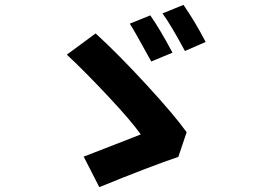

<svg xmlns="http://www.w3.org/2000/svg" viewBox="-20 -782 1040 787"><path d="M596 -719Q636 -662 687 -566L600 -530Q527 -663 512 -685ZM732 -762Q778 -696 823 -610L738 -573Q680 -681 646 -727ZM711 -139Q596 -100 387 -15L323 -140Q360 -154 453.5 -190.5Q547 -227 557 -231Q519 -285 425 -385.5Q331 -486 254 -558L372 -645Q465 -560 580.5 -434.5Q696 -309 745 -240Z"/></svg>

Font: Noto Sans Korean Bold
Style: Bold
Weight: 700
Designer: Ryoko NISHIZUKA  (kana & ideographs); Paul D. Hunt (Latin, Greek & Cyrillic); Wenlong ZHANG  (bopomofo); Sandoll Communi
Foundry: Adobe Systems Incorporated
Version: Version 1.000;PS 1;hotconv 1.0.78;makeotf.lib2.5.61930